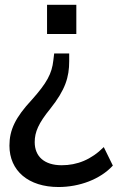

<svg xmlns="http://www.w3.org/2000/svg" viewBox="-20 -562 477 775"><path d="M216.3 192.9C300.8 192.9 384.8 161.6 435.5 106.4L398.9 31.7C348.1 82.5 291.5 105 229 105C158.7 105 120.1 69.3 120.1 11.7C120.1 -29.3 135.7 -64.9 182.6 -122.6C244.1 -199.7 259.3 -251 259.3 -314.9V-346.2H198.7L195.3 -318.4C189.5 -264.6 168.9 -227.1 108.9 -159.7C41.5 -87.4 18.1 -37.1 18.1 25.9C18.1 127.4 94.7 192.9 216.3 192.9ZM288.1 -424.8V-542.5H169.9V-424.8Z"/></svg>

Font: Winston
Style: Regular
Weight: 400
Designer: Vernon Adams, Kim Jin-seong, David Berlow, Cristiano Sobral
Foundry: The Winston Project Authors
Version: Version 3.004